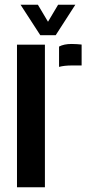

<svg xmlns="http://www.w3.org/2000/svg" viewBox="-20 -788 382 808"><path d="M228.5 -506.5V-592Q249 -603 281.5 -603Q293 -603 304 -602.2Q315 -601.5 323.5 -600.5V-512.5H283Q250.5 -512.5 228.5 -506.5ZM51.5 0V-600H169V0ZM149.5 -640 66.5 -768H139.5L182 -696.5L224.5 -768H297L214.5 -640Z"/></svg>

Font: Big Shoulders Stencil Text
Style: Bold
Weight: 700
Designer: Patric King
Foundry: XO Type Co
Version: Version 1.000